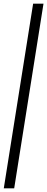

<svg xmlns="http://www.w3.org/2000/svg" viewBox="-64 -810 255 1040"><path d="M171.6 -790.3 12.9 210H-43.5L115.5 -790.3Z"/></svg>

Font: Georama ExtraCondensed Thin
Style: Italic
Weight: 100
Width: 2
Italic angle: -9°
Designer: Jean-Baptiste Levee
Foundry: Production Type
Version: Version 1.001